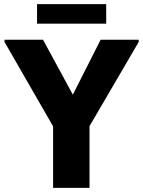

<svg xmlns="http://www.w3.org/2000/svg" viewBox="-20 -913 697 933"><path d="M496 -893H160V-798H496ZM469 -720 334 -453 189 -720H2V-709L238 -299V0H415V-300L654 -709V-720Z"/></svg>

Font: Kufam Arabic Latin Roman Bold
Style: Regular
Weight: 700
Designer: Wael Morcos & Artur Schmal
Version: Version 1.200;PS 001.200;hotconv 1.0.88;makeotf.lib2.5.64775